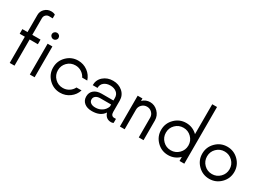

<svg xmlns="http://www.w3.org/2000/svg" viewBox="-14 -1804 3703 2698"><g transform="rotate(30 1838.0 -455.0)"><path d="M197.5 -768.8V-500H331.2V-425H197.5V0H120V-425H36.2V-500H120V-778.8Q120 -837.5 162.5 -878.8Q205 -920 263.8 -920Q305 -920 330 -903.8V-843.8L272.5 -845Q241.2 -845 219.4 -823.8Q197.5 -802.5 197.5 -768.8ZM538.8 -646.2Q538.8 -625 522.5 -609.4Q506.2 -593.8 485 -593.8Q462.5 -593.8 446.2 -609.4Q430 -625 430 -646.2Q430 -668.8 446.2 -684.4Q462.5 -700 485 -700Q507.5 -700 523.1 -684.4Q538.8 -668.8 538.8 -646.2ZM446.2 0V-500H523.8V0Z M940 10Q832.5 10 756.2 -66.2Q680 -142.5 680 -250Q680 -357.5 756.2 -433.8Q832.5 -510 940 -510Q1026.2 -510 1094.4 -460Q1162.5 -410 1187.5 -330H1105Q1082.5 -376.2 1038.1 -404.4Q993.8 -432.5 940 -432.5Q863.8 -432.5 810.6 -379.4Q757.5 -326.2 757.5 -250Q757.5 -173.8 810.6 -120.6Q863.8 -67.5 940 -67.5Q993.8 -67.5 1038.1 -95.6Q1082.5 -123.8 1105 -170H1187.5Q1162.5 -90 1094.4 -40Q1026.2 10 940 10Z M1775 -65H1806.2V0Q1790 10 1768.8 10Q1680 10 1652.5 -80Q1595 10 1456.2 10Q1377.5 10 1331.9 -28.1Q1286.2 -66.2 1286.2 -130Q1286.2 -195 1331.9 -233.1Q1377.5 -271.2 1455 -271.2H1646.2V-312.5Q1646.2 -368.8 1606.2 -400.6Q1566.2 -432.5 1505 -432.5Q1443.8 -432.5 1403.8 -400.6Q1363.8 -368.8 1363.8 -312.5H1286.2Q1286.2 -400 1350 -455Q1413.8 -510 1506.2 -510Q1598.8 -510 1661.2 -455Q1723.8 -400 1723.8 -312.5V-130Q1723.8 -97.5 1738.1 -81.2Q1752.5 -65 1775 -65ZM1472.5 -57.5Q1535 -57.5 1581.2 -88.8Q1627.5 -120 1646.2 -173.8V-206.2H1471.2Q1425 -206.2 1398.1 -185.6Q1371.2 -165 1371.2 -131.2Q1371.2 -97.5 1398.8 -77.5Q1426.2 -57.5 1472.5 -57.5Z M2106.2 -510Q2180 -510 2235.6 -453.8Q2291.2 -397.5 2291.2 -318.8V0H2213.8V-318.8Q2213.8 -366.2 2180.6 -399.4Q2147.5 -432.5 2100 -432.5Q2052.5 -432.5 2018.8 -399.4Q1985 -366.2 1985 -318.8V0H1907.5V-500H1985V-460Q2037.5 -510 2106.2 -510Z M2875 -920H2952.5V0H2875V-65Q2797.5 10 2692.5 10Q2585 10 2508.8 -66.2Q2432.5 -142.5 2432.5 -250Q2432.5 -357.5 2508.8 -433.8Q2585 -510 2692.5 -510Q2797.5 -510 2875 -435ZM2692.5 -67.5Q2767.5 -67.5 2821.2 -120.6Q2875 -173.8 2875 -250Q2875 -326.2 2821.2 -379.4Q2767.5 -432.5 2692.5 -432.5Q2616.2 -432.5 2563.1 -379.4Q2510 -326.2 2510 -250Q2510 -173.8 2563.1 -120.6Q2616.2 -67.5 2692.5 -67.5Z M3543.8 -66.2Q3467.5 10 3360 10Q3252.5 10 3176.2 -66.2Q3100 -142.5 3100 -250Q3100 -357.5 3176.2 -433.8Q3252.5 -510 3360 -510Q3467.5 -510 3543.8 -433.8Q3620 -357.5 3620 -250Q3620 -142.5 3543.8 -66.2ZM3360 -67.5Q3435 -67.5 3488.8 -120.6Q3542.5 -173.8 3542.5 -250Q3542.5 -326.2 3488.8 -379.4Q3435 -432.5 3360 -432.5Q3283.8 -432.5 3230.6 -379.4Q3177.5 -326.2 3177.5 -250Q3177.5 -173.8 3230.6 -120.6Q3283.8 -67.5 3360 -67.5Z"/></g></svg>

Font: Now Alt
Style: Regular
Weight: 400
Designer: Alfredo Marco Pradil
Foundry: Alfredo Marco Pradil
Version: Version 1.002;PS 001.002;hotconv 1.0.88;makeotf.lib2.5.64775